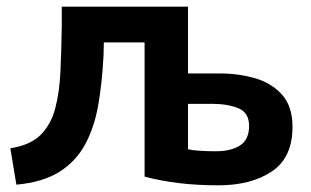

<svg xmlns="http://www.w3.org/2000/svg" viewBox="-20 -544 930 575"><path d="M634 11Q571 11 517 4.5Q463 -2 413 -15V-417H291L290 -377Q286 -298 274.5 -231Q263 -164 235.5 -112.5Q208 -61 158 -29.5Q108 2 29 9L11 -100Q70 -109 101 -139.5Q132 -170 145 -218Q158 -266 161 -329.5Q164 -393 165 -468V-524H543V-324H638Q695 -324 744.5 -309.5Q794 -295 825 -260Q856 -225 856 -164Q856 -72 794 -30.5Q732 11 634 11ZM626 -91Q672 -91 699 -108.5Q726 -126 726 -167Q726 -207 693.5 -220Q661 -233 616 -233H543V-97Q555 -94 578 -92.5Q601 -91 626 -91Z"/></svg>

Font: Ubuntu Sans
Style: Bold
Weight: 700
Designer: Dalton Maag Ltd
Foundry: Dalton Maag Ltd
Version: Version 1.006; ttfautohint (v1.8.4.7-5d5b)